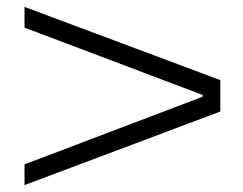

<svg xmlns="http://www.w3.org/2000/svg" viewBox="-20 -753 704 556"><path d="M51 -277 567 -473V-478L51 -673V-733L618 -521V-430L51 -217Z"/></svg>

Font: Matangi Light
Style: Regular
Weight: 400
Version: Version 3.002